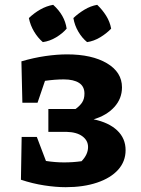

<svg xmlns="http://www.w3.org/2000/svg" viewBox="-20 -769 585 798"><path d="M201 -749Q249 -706 257 -650Q240 -630 213.5 -614Q187 -598 158 -594Q137 -612 121.5 -638Q106 -664 100 -694Q122 -715 147.5 -729.5Q173 -744 201 -749ZM384 -749Q406 -728 421.5 -703Q437 -678 442 -650Q423 -630 396.5 -614Q370 -598 342 -594Q321 -611 305.5 -637.5Q290 -664 285 -694Q305 -713 330.5 -728.5Q356 -744 384 -749ZM67 -22 70 -200H133L171 -100Q210 -94 246 -94Q284 -94 319 -99Q346 -127 346 -158Q346 -185 322.5 -202.5Q299 -220 256 -221H181V-316H294Q312 -329 321.5 -343.5Q331 -358 331 -380Q331 -410 308.5 -424.5Q286 -439 245 -439Q209 -439 167 -433L136 -342H73L69 -514Q120 -529 168.5 -536Q217 -543 259 -543Q362 -543 424.5 -506Q487 -469 487 -406Q487 -359 455 -324Q423 -289 369 -273Q432 -260 467 -227Q502 -194 502 -145Q502 -98 471 -63.5Q440 -29 383.5 -10Q327 9 253 9Q212 9 163.5 1.5Q115 -6 67 -22Z"/></svg>

Font: Piazzolla SC
Style: Bold
Weight: 700
Designer: Juan Pablo del Peral
Foundry: Huerta Tipografica
Version: Version 1.330